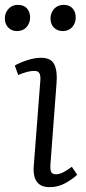

<svg xmlns="http://www.w3.org/2000/svg" viewBox="-40 -757 354 791"><path d="M126 -423Q128 -445 122.5 -455Q117 -465 101 -465Q75 -465 35 -448L21 -487Q39 -498 70.5 -508.5Q102 -519 129 -519Q170 -519 183.5 -492Q197 -465 193 -415L168 -83Q166 -59 170.5 -49Q175 -39 191 -39Q216 -39 256 -70L278 -37Q260 -20 230 -3Q200 14 164 14Q136 14 121 1.5Q106 -11 101.5 -31Q97 -51 99 -72ZM-20 -681Q-20 -704 -5 -720.5Q10 -737 33 -737Q58 -737 71 -722.5Q84 -708 84 -685Q84 -662 69.5 -645.5Q55 -629 30 -629Q8 -629 -6 -643.5Q-20 -658 -20 -681ZM168 -681Q168 -704 183 -720.5Q198 -737 222 -737Q246 -737 259 -722.5Q272 -708 272 -685Q272 -662 257.5 -645.5Q243 -629 219 -629Q196 -629 182 -643.5Q168 -658 168 -681Z"/></svg>

Font: Literata 12pt Light
Style: Italic
Weight: 300
Italic angle: -2°
Designer: Latin by Veronika Burian and Jose Scaglione. Greek by Irene Vlachou. Cyrillic by Vera Evstafieva
Foundry: TypeTogether
Version: Version 3.002